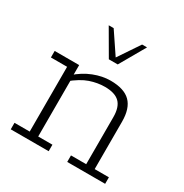

<svg xmlns="http://www.w3.org/2000/svg" viewBox="-145 -726 808 842"><g transform="rotate(30 259.0 -305.0)"><path d="M23 0V-33H100V-361H18V-394H142V-340L130 -336Q168 -370 211.5 -387Q255 -404 296 -404Q365 -404 397 -372Q429 -340 429 -273V-33H501V0H309V-33H386V-271Q386 -322 362.5 -345Q339 -368 288 -368Q251 -368 213 -355Q175 -342 129 -304L143 -329V-33H215V0ZM242 -481 167 -610H192L264 -503L336 -610H361L287 -481Z"/></g></svg>

Font: Rokkitt ExtraLight
Style: Regular
Weight: 250
Version: Version 3.103